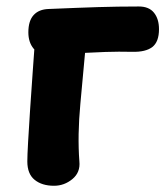

<svg xmlns="http://www.w3.org/2000/svg" viewBox="-20 -572 515 598"><path d="M90.7 -471.2Q93.4 -505.1 114.2 -523.8Q134.9 -542.6 170.4 -542.6Q217.4 -542.6 236 -527Q254.6 -511.4 251 -473.8Q239.4 -346.9 230.3 -248.8Q221.1 -150.7 227.2 -69.6Q230.8 -35.2 205.5 -14.3Q180.2 6.6 148.2 6.6Q110.7 6.6 87.9 -11.9Q65.1 -30.3 65.1 -69.3Q65.1 -86.4 67.5 -129.8Q69.9 -173.2 73.8 -231.4Q77.7 -289.7 82.2 -352.7Q86.7 -415.7 90.7 -471.2ZM133.8 -401.8Q101.1 -400.8 84.7 -420.5Q68.3 -440.2 68.3 -471.3Q68.3 -507 84.7 -525Q101 -543 131.4 -544Q180.4 -546 217.6 -547.5Q254.7 -549 285.9 -549.9Q317.2 -550.8 347.5 -551.3Q377.8 -551.8 412.6 -551.8Q444 -551.8 459.6 -532.4Q475.2 -513 475.2 -481.1Q475.2 -441.9 454.6 -425.7Q433.9 -409.6 392 -410.6Q350.4 -411.6 308.6 -410.2Q266.8 -408.8 223.7 -406.4Q180.6 -404 133.8 -401.8Z"/></svg>

Font: Playpen Sans
Style: Regular
Weight: 400
Designer: Laura Meseguer, Veronika Burian, José Scaglione, Kostas Bartsokas, Vera Evstafieva, Tom Grace, Yorlmar Campos
Foundry: TypeTogether
Version: Version 2.000